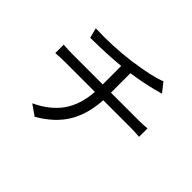

<svg xmlns="http://www.w3.org/2000/svg" viewBox="-168 -1031 1336 1336"><g transform="rotate(45 500.0 -363.5)"><path d="M557.6 -453.1H834Q870.1 -453.1 913.1 -457V-374Q868.2 -377.9 835.9 -377.9H556.6Q548.8 -235.4 488.3 -133.8Q427.7 -32.2 300.8 41L222.7 -13.7Q341.8 -69.3 403.8 -157.2Q465.8 -245.1 474.6 -377.9H177.7Q135.7 -377.9 88.9 -374V-457Q133.8 -453.1 175.8 -453.1H476.6V-634.8Q358.4 -623 185.5 -621.1L166 -695.3Q334 -688.5 502 -710Q687.5 -736.3 759.8 -767.6L813.5 -699.2L755.9 -683.6Q669.9 -661.1 557.6 -644.5Z"/></g></svg>

Font: Nasu
Style: Regular
Weight: 400
Designer: Ryoko NISHIZUKA (kana &amp; ideographs); Paul D. Hunt (Latin, Greek &amp; Cyrillic); Wenlong ZHANG (bopomofo); Sandoll C
Version: Version 2014.1215